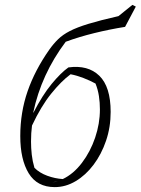

<svg xmlns="http://www.w3.org/2000/svg" viewBox="-20 -758 576 786"><path d="M204 8Q132 8 97.5 -48.5Q63 -105 63 -201Q63 -298 93 -384.5Q123 -471 182 -555Q199 -579 218 -597.5Q237 -616 266 -631Q295 -646 342.5 -660.5Q390 -675 465 -692L522 -738L536 -731L492 -648Q429 -638 366 -622.5Q303 -607 249 -587Q149 -454 116 -297H117Q154 -369 191.5 -414.5Q229 -460 260 -482Q340 -493 386.5 -448Q433 -403 433 -300Q433 -237 414 -181.5Q395 -126 363 -83.5Q331 -41 290 -16.5Q249 8 204 8ZM107 -179Q107 -152 110 -125Q113 -98 121 -71Q142 -50 173.5 -38.5Q205 -27 237 -25Q281 -46 315.5 -91.5Q350 -137 369.5 -194.5Q389 -252 389 -310Q389 -338 385 -364.5Q381 -391 371 -416Q349 -428 322 -438.5Q295 -449 269 -454Q231 -426 189.5 -374.5Q148 -323 111 -244Q109 -228 108 -212.5Q107 -197 107 -179ZM195 -11Q206 -13 217 -17Z"/></svg>

Font: Piazzolla ExtraLight
Style: Italic
Weight: 200
Italic angle: -11.3°
Designer: Juan Pablo del Peral
Foundry: Huerta Tipografica
Version: Version 1.330